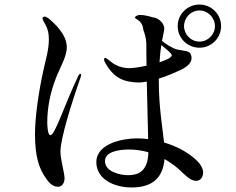

<svg xmlns="http://www.w3.org/2000/svg" viewBox="-20 -812 1040 845"><path d="M858 -792C805 -792 762 -750 762 -697C762 -644 805 -602 858 -602C910 -602 953 -644 953 -697C953 -749 911 -792 858 -792ZM858 -629C820 -629 790 -660 790 -697C790 -734 820 -766 858 -766C895 -766 926 -734 926 -697C926 -660 895 -629 858 -629ZM840 -111C805 -143 756 -169 702 -185C695 -252 679 -341 679 -452V-466C722 -479 759 -497 779 -506C804 -519 823 -535 823 -556C823 -559 823 -564 821 -569C815 -590 797 -586 760 -594C737 -600 709 -619 693 -632C697 -654 702 -674 703 -684C704 -706 683 -732 652 -736C622 -745 595 -749 585 -744C577 -742 571 -735 576 -731C584 -726 606 -716 610 -687C610 -683 611 -681 612 -677C617 -663 623 -644 624 -622C624 -595 624 -561 625 -523C594 -516 564 -512 548 -512C505 -512 474 -534 461 -546C454 -551 447 -557 443 -557C440 -557 438 -555 438 -550C438 -547 440 -541 442 -537C473 -482 508 -455 570 -450C579 -449 589 -449 598 -449C607 -450 617 -451 626 -453C628 -360 631 -260 632 -200C615 -202 599 -203 582 -203C526 -203 404 -183 404 -98C404 -28 475 13 560 13C660 13 698 -39 704 -112C711 -108 718 -104 725 -99C738 -91 751 -81 763 -71C791 -45 817 -16 843 -16C863 -16 874 -34 874 -52C874 -70 863 -91 840 -111ZM334 -487C331 -487 327 -484 324 -477C262 -346 222 -217 202 -217C190 -217 188 -257 188 -274C188 -334 200 -402 226 -468C243 -513 274 -562 274 -604C274 -660 221 -708 195 -730C188 -735 181 -739 176 -739C171 -739 167 -734 167 -730C167 -728 169 -724 171 -720C189 -689 195 -672 195 -637C195 -594 182 -553 170 -498C150 -406 134 -299 134 -220C134 -123 153 -73 174 -40C188 -18 206 10 235 10C254 10 264 -8 264 -27C264 -53 246 -109 246 -145C246 -203 298 -368 334 -469C336 -476 337 -479 337 -482C337 -485 336 -487 334 -487ZM690 -614C709 -598 736 -577 736 -569C736 -559 713 -548 682 -538C684 -568 687 -598 690 -614ZM543 -41C509 -41 442 -56 442 -103C442 -146 507 -154 548 -154C575 -154 604 -150 633 -142C631 -56 587 -41 543 -41Z"/></svg>

Font: Shippori Mincho OTF Medium
Style: Regular
Weight: 500
Designer: FONTDASU
Foundry: FONTDASU / Google Inc. / but / Adobe
Version: Version 3.300;hotconv 1.0.109;makeotfexe 2.5.65596